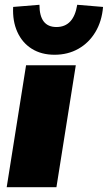

<svg xmlns="http://www.w3.org/2000/svg" viewBox="-20 -783 451 803"><path d="M8 0 89 -510H297L216 0ZM208 -554Q153 -554 113 -579Q73 -604 52.5 -649.5Q32 -695 35 -754L145 -763Q145 -670 216 -670Q288 -670 303 -763L411 -754Q406 -694 379 -649Q352 -604 308 -579Q264 -554 208 -554Z"/></svg>

Font: Mulish ExtraBlack
Style: Italic
Weight: 1000
Italic angle: -9°
Designer: Vernon Adams
Foundry: Vernon Adams
Version: Version 3.603; ttfautohint (v1.8.3)